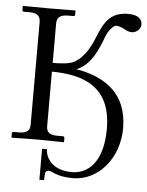

<svg xmlns="http://www.w3.org/2000/svg" viewBox="-57 -698 719 939"><g transform="rotate(5 302.0 -229.0)"><path d="M558 -93C558 -265 444 -332 324 -357C323 -357 322 -357 321 -357C315 -358 310 -359 305 -360C378 -388 411 -475 432 -532C442 -560 468 -589 480 -589C493 -589 507 -584 520 -577C532 -570 545 -564 559 -564C580 -564 603 -582 603 -606C603 -629 587 -652 534 -652C449 -652 419 -600 395 -542C374 -491 349 -428 292 -396C268 -383 223 -381 187 -381V-574C187 -602 201 -618 242 -618H268C273 -618 276 -621 276 -626V-645L274 -646C274 -646 181 -645 145 -645C106 -645 19 -646 19 -646L17 -645V-626C17 -621 21 -618 25 -618H52C91 -618 106 -604 106 -574V-71C106 -43 93 -28 52 -28H25C21 -28 18 -25 18 -20V-1L20 1C20 1 113 -1 148 -1C188 -1 274 1 274 1L276 -1V-20C276 -25 272 -28 268 -28H242C202 -28 187 -41 187 -71V-338C339 -337 479 -292 479 -83C479 86 402 143 327 143C279 143 248 129 227 110C209 93 196 69 196 42H172V194H195C195 189 196 160 198 155C199 152 205 146 215 146C230 146 252 172 334 172C460 172 558 54 558 -93Z"/></g></svg>

Font: Libertinus Math
Style: Regular
Weight: 400
Designer: Philipp H. Poll, Khaled Hosny
Foundry: Caleb Maclennan
Version: Version 7.050;RELEASE